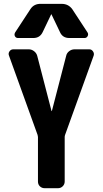

<svg xmlns="http://www.w3.org/2000/svg" viewBox="-20 -990 540 1010"><path d="M450.2 -730.5Q461.9 -730.5 469.2 -719.7Q476.6 -709 472.7 -697.3L322.3 -280.3Q320.3 -274.4 320.3 -269.5V-35.2Q320.3 -20.5 310.1 -10.3Q299.8 0 285.2 0H214.8Q200.2 0 189.9 -9.8Q179.7 -19.5 179.7 -35.2V-269.5Q179.7 -273.4 177.7 -280.3L27.3 -697.3Q22.5 -709 29.8 -719.7Q37.1 -730.5 49.8 -730.5H131.8Q146.5 -730.5 159.2 -720.7Q171.9 -710.9 175.8 -696.3L251 -406.2Q251 -405.3 252 -405.3Q252.9 -405.3 252.9 -406.2L328.1 -696.3Q331.1 -710.9 343.8 -720.7Q356.4 -730.5 372.1 -730.5ZM304.7 -969.7Q339.8 -969.7 360.4 -941.4L440.4 -819.3Q446.3 -809.6 440.9 -799.8Q435.5 -790 424.8 -790H344.7Q308.6 -790 294.9 -822.3L251 -914.1Q251 -915 250 -915Q249 -915 249 -914.1L205.1 -822.3Q190.4 -790 155.3 -790H75.2Q63.5 -790 58.6 -799.3Q53.7 -808.6 59.6 -819.3L139.6 -941.4Q158.2 -970.7 195.3 -969.7Z"/></svg>

Font: Rounded-L Mgen+ 1mn bold
Style: Bold
Weight: 700
Designer: [Source Han Sans]
Ryoko NISHIZUKA  (kana & ideographs); Paul D. Hunt (Latin, Greek & Cyrillic); Wenlong ZHANG  (bopomofo
Version: Version 1.059.20150602